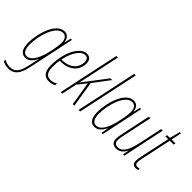

<svg xmlns="http://www.w3.org/2000/svg" viewBox="-92 -1385 2250 2250"><g transform="rotate(45 1033.0 -260.0)"><path d="M75 240C178 240 221 170 247 49L369 -526H348L329 -444H326C320 -495 294 -536 239 -536C100 -536 29 -294 29 -138C29 -42 64 10 126 10C183 10 219 -28 251 -90H253C247 -64 241 -37 238 -24L224 41C199 158 165 215 75 215C37 215 0 200 -18 187V216C-1 226 36 240 75 240ZM129 -15C84 -15 56 -51 56 -140C56 -280 121 -511 238 -511C282 -511 308 -473 308 -416C308 -350 261 -15 129 -15Z M517 10C556 10 585 0 606 -12V-41C581 -26 553 -15 522 -15C459 -15 431 -55 431 -147C431 -186 434 -220 440 -251H446C618 -251 686 -354 686 -447C686 -511 654 -536 607 -536C499 -536 404 -355 404 -142C404 -38 444 10 517 10ZM449 -276H444C470 -407 536 -511 606 -511C642 -511 659 -487 659 -446C659 -366 602 -276 449 -276Z M708 0H734L774 -189L860 -297L908 0H934L882 -323L1035 -526H1006L784 -234H783C793 -277 801 -314 811 -361L896 -760H870Z M1004 0H1030L1192 -760H1166Z M1273 10C1330 10 1366 -28 1398 -90H1400L1384 0H1405L1516 -526H1495L1476 -444H1473C1467 -495 1441 -536 1386 -536C1247 -536 1176 -294 1176 -138C1176 -42 1211 10 1273 10ZM1276 -15C1233 -15 1203 -51 1203 -140C1203 -280 1268 -511 1385 -511C1429 -511 1455 -473 1455 -416C1455 -360 1441 -289 1425 -224C1398 -116 1355 -15 1276 -15Z M1634 10C1686 10 1730 -23 1753 -78H1755L1741 0H1762L1873 -526H1847L1786 -239C1755 -90 1712 -15 1637 -15C1601 -15 1578 -34 1578 -73C1578 -107 1588 -148 1596 -187L1668 -526H1642L1572 -197C1563 -156 1552 -102 1552 -71C1552 -17 1585 10 1634 10Z M1957 10C1974 10 1986 7 1997 3V-21C1988 -18 1977 -15 1961 -15C1936 -15 1925 -30 1925 -56C1925 -74 1930 -101 1937 -136L2015 -501H2079L2084 -526H2020L2047 -655H2026L1993 -527L1947 -524L1942 -501H1989L1911 -138C1904 -106 1899 -74 1899 -53C1899 -12 1921 10 1957 10Z"/></g></svg>

Font: Noto Sans ExtraCondensed Thin
Style: Italic
Weight: 100
Width: 2
Italic angle: -12°
Designer: Monotype Design Team
Foundry: Monotype Imaging Inc.
Version: Version 2.013